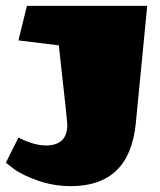

<svg xmlns="http://www.w3.org/2000/svg" viewBox="-20 -626 548 656"><path d="M222 10Q162 10 106.5 -10Q51 -30 26 -50L0 -70L43 -156Q96 -129 137 -129Q210 -129 210 -200Q210 -211 181 -471L43 -488L72 -606H483L444 -205Q423 10 222 10Z"/></svg>

Font: Wendy One
Style: Regular
Weight: 400
Designer: Alejandro Inler
Foundry: Alejandro Inler
Version: 1.001